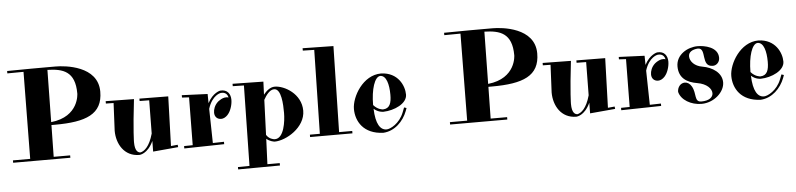

<svg xmlns="http://www.w3.org/2000/svg" viewBox="-49 -960 5973 1441"><g transform="rotate(-5 2937.5 -239.5)"><path d="M17 8H448V-10H324L328 -249H355C589 -249 715 -297 715 -467C715 -663 467 -684 398 -684H327C273 -684 181 -684 32 -682V-664C78 -664 118 -665 154 -665L147 -10H17ZM542 -468C542 -468 542 -294 328 -271L334 -664C450 -661 542 -636 542 -468Z M1003 -389V-371L1075 -370L1072 -120C1045 -22 1004 8 976 14C958 13 934 1 934 -67C934 -67 934 -152 962 -389L749 -392V-374L807 -373L797 -165C797 -66 852 32 966 32C966 32 1028 32 1072 -64L1071 16L1261 -1L1259 -19L1208 -14L1220 -387Z M1516 -379 1322 -387V-369L1375 -366L1371 -6L1306 -5V13L1607 7V-11L1523 -9L1518 -267C1550 -369 1614 -378 1614 -378C1648 -382 1665 -364 1670 -339C1631 -353 1588 -314 1588 -314C1562 -290 1552 -259 1552 -235C1552 -204 1572 -184 1601 -184C1617 -184 1634 -191 1653 -211H1652C1672 -231 1690 -279 1690 -320C1690 -363 1667 -401 1612 -396C1612 -396 1556 -386 1517 -310Z M1695 205 2010 203V185H1917L1925 -6C1948 15 1978 20 1986 21C2072 21 2220 -65 2220 -192C2220 -319 2095 -390 2022 -390C1986 -390 1956 -361 1937 -337L1941 -435L1709 -439V-421L1793 -419L1782 186L1695 187ZM1987 3C1977 2 1946 -3 1926 -35L1936 -298C1954 -331 1982 -371 2016 -371C2071 -371 2075 -251 2075 -188C2075 -124 2058 3 1990 3Z M2254 10H2573V-8H2474L2488 -655L2256 -659V-641L2342 -639L2329 -8H2254Z M2999 -245C2999 -312 2953 -415 2826 -419C2688 -419 2600 -262 2600 -171C2600 -79 2655 21 2805 26C2891 21 2957 -46 2986 -122L2994 -144L2976 -150L2962 -114C2930 -32 2859 3 2831 3C2784 3 2751 -44 2747 -160C2780 -131 2814 -131 2819 -131C2901 -133 2999 -177 2999 -245ZM2818 -401C2864 -401 2882 -332 2882 -254C2882 -192 2869 -151 2818 -149C2814 -149 2778 -151 2746 -188C2746 -306 2776 -399 2818 -401Z M3309 8H3740V-10H3616L3620 -249H3647C3881 -249 4007 -297 4007 -467C4007 -663 3759 -684 3690 -684H3619C3565 -684 3473 -684 3324 -682V-664C3370 -664 3410 -665 3446 -665L3439 -10H3309ZM3834 -468C3834 -468 3834 -294 3620 -271L3626 -664C3742 -661 3834 -636 3834 -468Z M4295 -389V-371L4367 -370L4364 -120C4337 -22 4296 8 4268 14C4250 13 4226 1 4226 -67C4226 -67 4226 -152 4254 -389L4041 -392V-374L4099 -373L4089 -165C4089 -66 4144 32 4258 32C4258 32 4320 32 4364 -64L4363 16L4553 -1L4551 -19L4500 -14L4512 -387Z M4808 -379 4614 -387V-369L4667 -366L4663 -6L4598 -5V13L4899 7V-11L4815 -9L4810 -267C4842 -369 4906 -378 4906 -378C4940 -382 4957 -364 4962 -339C4923 -353 4880 -314 4880 -314C4854 -290 4844 -259 4844 -235C4844 -204 4864 -184 4893 -184C4909 -184 4926 -191 4945 -211H4944C4964 -231 4982 -279 4982 -320C4982 -363 4959 -401 4904 -396C4904 -396 4848 -386 4809 -310Z M5203 18C5298 18 5378 -57 5378 -129C5378 -201 5309 -247 5232 -260C5176 -269 5140 -307 5140 -346C5140 -376 5167 -395 5211 -398C5281 -398 5218 -259 5312 -259C5340 -259 5364 -283 5364 -315C5364 -398 5260 -416 5211 -416C5134 -416 5047 -366 5047 -278C5047 -190 5106 -153 5185 -140C5255 -128 5291 -89 5291 -55C5291 -26 5264 0 5203 0C5147 0 5174 -62 5142 -118C5129 -141 5110 -152 5091 -152C5059 -152 5035 -123 5035 -87C5050 -25 5124 18 5203 18Z M5842 -245C5842 -312 5796 -415 5669 -419C5531 -419 5443 -262 5443 -171C5443 -79 5498 21 5648 26C5734 21 5800 -46 5829 -122L5837 -144L5819 -150L5805 -114C5773 -32 5702 3 5674 3C5627 3 5594 -44 5590 -160C5623 -131 5657 -131 5662 -131C5744 -133 5842 -177 5842 -245ZM5661 -401C5707 -401 5725 -332 5725 -254C5725 -192 5712 -151 5661 -149C5657 -149 5621 -151 5589 -188C5589 -306 5619 -399 5661 -401Z"/></g></svg>

Font: Purple Purse
Style: Regular
Weight: 400
Designer: Astigmatic (AOETI)
Foundry: Astigmatic (AOETI)
Version: Version 1.000